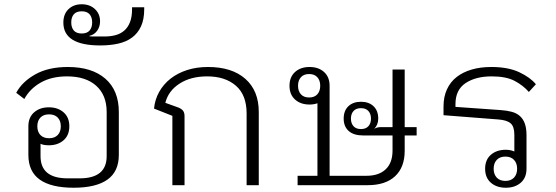

<svg xmlns="http://www.w3.org/2000/svg" viewBox="-20 -868 2606 900"><path d="M325 12Q220 12 166.5 -26Q113 -64 113 -142V-276Q113 -318 140 -341.5Q167 -365 209 -365Q251 -365 278 -341.5Q305 -318 305 -276Q305 -234 278 -210.5Q251 -187 209 -187Q198 -187 188 -188.5Q178 -190 170 -194V-136Q170 -32 297 -32H353Q480 -32 480 -136V-343Q480 -422 431 -466Q382 -510 294 -510Q222 -510 171 -481Q120 -452 94 -404L56 -433Q84 -485 145.5 -519.5Q207 -554 298 -554Q411 -554 474 -499Q537 -444 537 -343V-142Q537 -64 483.5 -26Q430 12 325 12ZM210 -220Q236 -220 250.5 -235Q265 -250 265 -276Q265 -302 250.5 -317Q236 -332 210 -332Q184 -332 169.5 -317Q155 -302 155 -276Q155 -250 169.5 -235Q184 -220 210 -220Z M450 -655Q277 -655 277 -762Q277 -802 301 -825Q325 -848 363 -848Q401 -848 425 -825.5Q449 -803 449 -768Q449 -743 435.5 -724Q422 -705 399 -700V-698Q407 -697 414.5 -697Q422 -697 429 -697H471Q499 -697 522.5 -703.5Q546 -710 563 -725Q580 -740 589.5 -764.5Q599 -789 599 -825V-834H656V-825Q656 -777 641 -744.5Q626 -712 599 -692Q572 -672 534 -663.5Q496 -655 450 -655ZM363 -711Q388 -711 400 -725Q412 -739 412 -763Q412 -787 400 -801Q388 -815 363 -815Q338 -815 326 -801Q314 -787 314 -763Q314 -739 326 -725Q338 -711 363 -711Z M788 -325 702 -359Q706 -401 726 -437Q746 -473 779 -499Q812 -525 856.5 -539.5Q901 -554 955 -554Q1067 -554 1130 -498.5Q1193 -443 1193 -343V0H1136V-336Q1136 -423 1085.5 -466.5Q1035 -510 951 -510Q874 -510 821.5 -476Q769 -442 755 -386L816 -364Q831 -358 838 -349Q845 -340 845 -323V0H788Z M1468 -44V-384Q1451 -378 1431 -378Q1389 -378 1363 -401.5Q1337 -425 1337 -466Q1337 -507 1363 -530.5Q1389 -554 1431 -554Q1473 -554 1499 -530.5Q1525 -507 1525 -466V-44H1698Q1756 -44 1788 -74.5Q1820 -105 1820 -162V-233H1683Q1638 -233 1614.5 -254Q1591 -275 1591 -312Q1591 -349 1613 -370Q1635 -391 1672 -391Q1709 -391 1731 -370Q1753 -349 1753 -312Q1753 -283 1734 -264Q1747 -272 1763 -272H1820V-542H1877V-272H1933V-233H1877V-161Q1877 -84 1832 -42Q1787 0 1704 0H1375V-44ZM1429 -411Q1454 -411 1467.5 -426Q1481 -441 1481 -466Q1481 -491 1467.5 -506Q1454 -521 1429 -521Q1404 -521 1390.5 -506Q1377 -491 1377 -466Q1377 -441 1390.5 -426Q1404 -411 1429 -411ZM1672 -263Q1695 -263 1707 -276.5Q1719 -290 1719 -312Q1719 -334 1707 -347.5Q1695 -361 1672 -361Q1649 -361 1637 -347.5Q1625 -334 1625 -312Q1625 -290 1637 -276.5Q1649 -263 1672 -263Z M2351 12Q2308 12 2281 -11.5Q2254 -35 2254 -77Q2254 -119 2281 -142.5Q2308 -166 2351 -166Q2372 -166 2391 -158V-236Q2391 -275 2373.5 -290Q2356 -305 2316 -308L2059 -328V-369Q2059 -414 2075 -449Q2091 -484 2120.5 -507Q2150 -530 2191 -542Q2232 -554 2283 -554Q2362 -554 2414 -529.5Q2466 -505 2492 -473L2459 -437Q2432 -468 2392 -489Q2352 -510 2285 -510Q2210 -510 2162.5 -478.5Q2115 -447 2115 -380V-367L2327 -352Q2356 -350 2378.5 -344Q2401 -338 2416.5 -324.5Q2432 -311 2440 -289Q2448 -267 2448 -234V-77Q2448 -35 2421 -11.5Q2394 12 2351 12ZM2349 -134Q2323 -134 2308.5 -118.5Q2294 -103 2294 -77Q2294 -51 2308.5 -35.5Q2323 -20 2349 -20Q2375 -20 2389.5 -35.5Q2404 -51 2404 -77Q2404 -103 2389.5 -118.5Q2375 -134 2349 -134Z"/></svg>

Font: IBM Plex Sans Thai Looped Light
Style: Regular
Weight: 300
Designer: Mike Abbink, Paul van der Laan, Pieter van Rosmalen, Ben Mitchell, Mark Frömberg
Foundry: Bold Monday
Version: Version 1.1